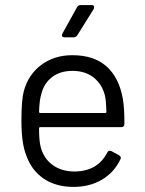

<svg xmlns="http://www.w3.org/2000/svg" viewBox="-20 -733 574 761"><path d="M276.9 -53.2Q367.2 -54.7 404.8 -127.9Q407.2 -133.3 411.9 -135Q416.5 -136.7 421.9 -133.8L451.2 -118.2Q462.9 -110.8 457 -101.1Q432.6 -49.8 384.3 -21Q335.9 7.8 271 7.8Q201.7 7.8 153.3 -24.9Q105 -57.6 84 -117.2Q64.9 -165 64.9 -254.9Q64.9 -336.9 74.2 -371.1Q91.8 -437 143.3 -475.6Q194.8 -514.2 267.1 -514.2Q352.5 -514.2 402.3 -469.7Q452.1 -425.3 466.8 -341.8Q473.1 -307.6 473.1 -242.2Q473.1 -229 460 -229H140.1Q134.8 -229 134.8 -224.1Q134.8 -175.3 141.1 -150.9Q152.8 -105.5 188.2 -79.3Q223.6 -53.2 276.9 -53.2ZM267.1 -452.1Q217.8 -452.1 185.5 -426.8Q153.3 -401.4 143.1 -357.9Q136.2 -334.5 134.8 -290Q134.8 -285.2 140.1 -285.2H397Q401.9 -285.2 401.9 -290Q400.4 -334.5 396 -354Q384.3 -399.9 350.8 -426Q317.4 -452.1 267.1 -452.1ZM272 -585H236.8Q228.5 -585 226.3 -589.8Q224.1 -594.7 228 -601.1L285.2 -704.1Q289.6 -712.9 299.8 -712.9H342.8Q353 -712.9 353 -705.1Q353 -700.7 351.1 -696.8L287.1 -594.2Q280.8 -585 272 -585Z"/></svg>

Font: Barlow
Style: Regular
Weight: 400
Designer: Jeremy Tribby
Foundry: Jeremy Tribby
Version: Version 1.101